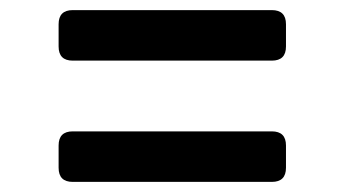

<svg xmlns="http://www.w3.org/2000/svg" viewBox="-20 -431 682 380"><path d="M124 -311Q96 -311 96 -339V-383Q96 -411 124 -411H518Q546 -411 546 -383V-339Q546 -311 518 -311ZM124 -71Q96 -71 96 -99V-143Q96 -171 124 -171H518Q546 -171 546 -143V-99Q546 -71 518 -71Z"/></svg>

Font: Pitagon Sans Text SemiBold
Style: Regular
Weight: 600
Designer: Travis Tran
Foundry: Pitagon
Version: Version 1.001; ttfautohint (v1.8.4.7-5d5b);gftools[0.9.26]